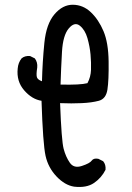

<svg xmlns="http://www.w3.org/2000/svg" viewBox="-20 -770 540 788"><path d="M284.2 -3.9Q246.1 -9.8 211.9 -45.9Q177.7 -82 167 -130.4Q156.2 -178.7 150.4 -356.4Q111.3 -362.3 79.1 -399.4Q46.9 -436.5 52.7 -489.3Q54.7 -512.7 68.4 -530.3Q82 -542 103.5 -540L123 -530.3Q134.8 -514.6 132.8 -493.2Q127.9 -461.9 131.8 -452.1Q135.7 -442.4 152.3 -436.5Q154.3 -516.6 162.1 -594.2Q169.9 -671.9 203.6 -711.4Q237.3 -751 279.3 -750.5Q321.3 -750 353 -719.7Q384.8 -689.5 404.8 -642.1Q424.8 -594.7 425.8 -517.6Q426.8 -440.4 420.9 -402.3Q415 -364.3 385.7 -356.4Q356.4 -348.6 315.4 -346.7Q274.4 -344.7 226.6 -346.7Q232.4 -192.4 241.2 -159.2Q250 -126 266.6 -102.1Q283.2 -78.1 315.9 -88.9Q348.6 -99.6 356.4 -110.8Q364.3 -122.1 383.8 -118.2L403.3 -108.4Q415 -94.7 413.1 -73.2Q396.5 -40 365.7 -19Q335 2 284.2 -3.9ZM338.9 -428.7Q352.5 -454.1 353.5 -483.4Q354.5 -512.7 351.6 -545.9Q348.6 -579.1 338.9 -613.3Q329.1 -647.5 307.6 -664.6Q286.1 -681.6 262.2 -653.3Q238.3 -625 234.4 -557.1Q230.5 -489.3 228.5 -422.9Q309.6 -420.9 338.9 -428.7Z"/></svg>

Font: JasonHandwriting4
Style: Regular
Weight: 400
Version: Version 1.01.21